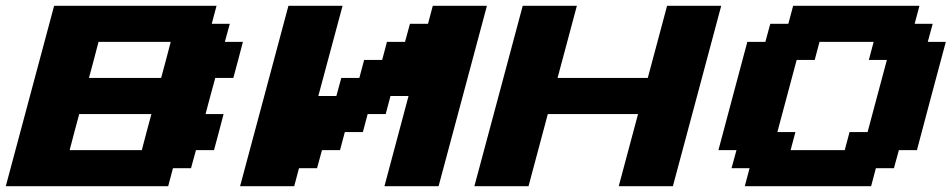

<svg xmlns="http://www.w3.org/2000/svg" viewBox="-20 -645 3296 665"><path d="M0 0H562.5L579.1 -62.5H641.6L658.7 -125H721.2Q727.1 -145.5 738 -187.3Q749 -229 754.4 -250H691.9Q697.3 -270.5 708.5 -312.3Q719.7 -354 725.6 -375H788.1Q793.9 -395.5 804.9 -437.3Q815.9 -479 821.3 -500H758.8L775.9 -562.5H713.4L730 -625H167.5Q139.6 -520.5 83.7 -312.3Q27.8 -104 0 0ZM471.2 -125H221.2Q226.6 -145.5 237.5 -187.3Q248.5 -229 254.4 -250H504.4Q498.5 -229 487.5 -187.3Q476.6 -145.5 471.2 -125ZM538.1 -375H288.1Q293.9 -396 304.9 -437.5Q315.9 -479 321.3 -500H571.3Q565.9 -479 554.9 -437.3Q543.9 -395.5 538.1 -375Z M1311.5 0H1499Q1526.9 -104 1582.8 -312.3Q1638.7 -520.5 1666.5 -625H1479L1462.4 -562.5H1399.9L1382.8 -500H1320.3L1303.7 -437.5H1241.2L1224.6 -375H1162.1L1145 -312.5H1082.5L1166.5 -625H979Q951.2 -520.5 895.3 -312.3Q839.4 -104 811.5 0H999L1015.6 -62.5H1078.1L1095.2 -125H1157.7L1174.3 -187.5H1236.8L1253.4 -250H1315.9L1332.5 -312.5H1395Z M2123 0H2310.5Q2338.4 -104 2394.3 -312.3Q2450.2 -520.5 2478 -625H2290.5Q2279.3 -583.5 2257.1 -500Q2234.9 -416.5 2223.6 -375H1911.1Q1922.4 -416.5 1944.6 -500Q1966.8 -583.5 1978 -625H1790.5Q1762.7 -520.5 1706.8 -312.3Q1650.9 -104 1623 0H1810.5Q1821.8 -42 1844 -125Q1866.2 -208 1877.4 -250H2189.9Q2178.7 -208.5 2156.5 -125.2Q2134.3 -42 2123 0Z M2559.6 0H2997.1L3013.7 -62.5H3076.2L3093.3 -125H3155.8Q3172.4 -187.5 3205.6 -312.5Q3238.8 -437.5 3255.9 -500H3193.4L3210.4 -562.5H3147.9L3164.6 -625H2727.1L2710.4 -562.5H2647.9L2630.9 -500H2568.4Q2551.8 -437.5 2518.3 -312.5Q2484.9 -187.5 2468.3 -125H2530.8L2513.7 -62.5H2576.2ZM2905.8 -125H2718.3L2734.9 -187.5H2672.4Q2683.6 -229 2705.8 -312.3Q2728 -395.5 2739.3 -437.5H2801.8L2818.4 -500H3005.9L2989.3 -437.5H3051.8Q3040.5 -396 3018.3 -312.5Q2996.1 -229 2984.9 -187.5H2922.4Z"/></svg>

Font: Faithful 32x
Style: SemiboldOblique
Weight: 400
Foundry: Faithful Resource Pack
Version: Version 1.0; January 27, 2023